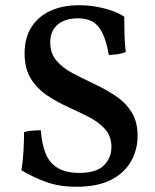

<svg xmlns="http://www.w3.org/2000/svg" viewBox="-20 -705 594 734"><path d="M271 9Q209 9 160 -8Q111 -25 62 -54Q68 -92 70 -131Q72 -170 72 -200Q85 -204 103 -205.5Q121 -207 136 -207Q140 -154 154.5 -118Q169 -82 200.5 -63Q232 -44 283 -44Q349 -44 377.5 -73Q406 -102 406 -143Q406 -184 382 -211Q358 -238 320 -257.5Q282 -277 240 -296Q198 -315 160 -340.5Q122 -366 98 -404Q74 -442 74 -501Q74 -560 100 -601Q126 -642 172.5 -663.5Q219 -685 282 -685Q317 -685 350 -679Q383 -673 410.5 -663Q438 -653 455 -641Q455 -610 456 -571Q457 -532 461 -506Q449 -501 430.5 -498Q412 -495 396 -495Q386 -552 370 -582Q354 -612 331.5 -623.5Q309 -635 279 -635Q229 -635 200.5 -611Q172 -587 172 -543Q172 -501 196 -473Q220 -445 258 -425Q296 -405 338.5 -385Q381 -365 419.5 -340Q458 -315 482 -278Q506 -241 506 -185Q506 -133 481 -88.5Q456 -44 404.5 -17.5Q353 9 271 9Z"/></svg>

Font: Vollkorn Medium
Style: Regular
Weight: 500
Designer: Friedrich Althausen
Foundry: Friedrich Althausen
Version: Version 5.000